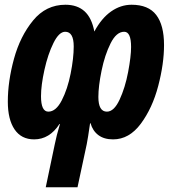

<svg xmlns="http://www.w3.org/2000/svg" viewBox="-20 -578 729 810"><path d="M672 -388Q672 -309 647.5 -215.5Q623 -122 574 -56Q525 10 457 10Q419 10 395 -8Q371 -26 362 -58H360Q351 5 346 30L307 212H173L211 31Q218 -5 233 -55H231Q189 10 124 10Q70 10 41.5 -32Q13 -74 13 -149Q13 -235 39 -330Q65 -425 119.5 -491.5Q174 -558 256 -558Q306 -558 336.5 -530.5Q367 -503 378 -445Q408 -501 448.5 -529.5Q489 -558 535 -558Q606 -558 639 -515Q672 -472 672 -388ZM153 -172Q153 -107 184 -107Q216 -107 240.5 -154.5Q265 -202 278 -267.5Q291 -333 291 -382Q291 -444 255 -444Q229 -444 205.5 -396.5Q182 -349 167.5 -283.5Q153 -218 153 -172ZM395 -169Q395 -107 431 -107Q461 -107 484.5 -157.5Q508 -208 520.5 -274Q533 -340 533 -380Q533 -444 504 -444Q471 -444 446.5 -395Q422 -346 408.5 -280Q395 -214 395 -169Z"/></svg>

Font: Noto Sans Display Ex Bold Cond
Style: Italic
Weight: 800
Width: 3
Italic angle: -12°
Designer: Monotype Design team
Foundry: Monotype Imaging Inc.
Version: Version 1.000